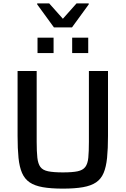

<svg xmlns="http://www.w3.org/2000/svg" viewBox="-20 -1108 744 1136"><path d="M352 8Q281 8 233 -0.5Q185 -9 155.5 -29Q126 -49 110.5 -84.5Q95 -120 89.5 -174Q84 -228 84 -304V-688H197V-269Q197 -211 201 -175Q205 -139 219 -120Q233 -101 265 -94.5Q297 -88 352 -88Q408 -88 439 -94.5Q470 -101 484.5 -120Q499 -139 502.5 -175Q506 -211 506 -269V-688H619V-304Q619 -228 613.5 -174Q608 -120 593 -84.5Q578 -49 548.5 -29Q519 -9 471 -0.5Q423 8 352 8ZM202 -794V-885H297V-794ZM407 -794V-885H502V-794ZM299 -946 200 -1082V-1088H271L352 -997L433 -1088H505V-1082L406 -946Z"/></svg>

Font: Saira Thin Medium
Style: Regular
Weight: 500
Version: Version 1.101